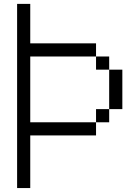

<svg xmlns="http://www.w3.org/2000/svg" viewBox="-20 -953 707 973"><path d="M533.3 -333.3H466.7V-400H533.3ZM66.7 -933.3H133.3V-733.3H466.7V-666.7H133.3V-333.3H466.7V-266.7H133.3V0H66.7ZM533.3 -400V-600H600V-400ZM533.3 -666.7V-600H466.7V-666.7Z"/></svg>

Font: Galmuri14 Regular
Style: Regular
Weight: 400
Designer: Lee Minseo (quiple)
Version: Version 2.399;hotconv 1.1.1;makeotfexe 2.6.0 DEVELOPMENT